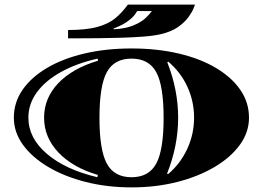

<svg xmlns="http://www.w3.org/2000/svg" viewBox="-20 -790 1139 832"><path d="M550 22Q444 22 351.5 -1.5Q259 -25 189 -66.5Q119 -108 79.5 -162.5Q40 -217 40 -280Q40 -346 77.5 -400.5Q115 -455 183.5 -495.5Q252 -536 345.5 -558Q439 -580 550 -580Q661 -580 754.5 -558Q848 -536 916 -495.5Q984 -455 1021.5 -400.5Q1059 -346 1059 -280Q1059 -217 1019.5 -162.5Q980 -108 910 -66.5Q840 -25 748 -1.5Q656 22 550 22ZM402 -22 404 -32Q295 -64 233 -129.5Q171 -195 171 -280Q171 -365 232.5 -429.5Q294 -494 405 -527L403 -536Q310 -515 242.5 -477Q175 -439 139 -389Q103 -339 103 -280Q103 -192 183 -123.5Q263 -55 402 -22ZM550 -22Q625 -22 657 -81Q689 -140 689 -279Q689 -419 657 -477.5Q625 -536 550 -536Q475 -536 443 -477.5Q411 -419 411 -279Q411 -140 443 -81Q475 -22 550 -22ZM708 -35Q762 -81 791.5 -145Q821 -209 821 -280Q821 -351 792 -414Q763 -477 709 -523L705 -520Q752 -400 752 -280Q752 -158 704 -38ZM275 -624V-660Q353 -660 401 -673Q449 -686 479 -710.5Q509 -735 534 -770H825Q825 -770 819 -754.5Q813 -739 797.5 -717Q782 -695 753 -674Q724 -653 677 -642Q648 -635 602.5 -631.5Q557 -628 506.5 -626.5Q456 -625 409 -624.5Q362 -624 329 -624ZM473 -663Q525 -666 558.5 -680Q592 -694 611 -712Q630 -730 638 -742H574Q565 -724 547 -708.5Q529 -693 508.5 -682.5Q488 -672 473 -667Z"/></svg>

Font: Diplomata
Style: Regular
Weight: 400
Designer: Eduardo Rodriguez Tunni
Foundry: Eduardo Rodriguez Tunni
Version: Version 1.002; ttfautohint (v1.8.4.7-5d5b);gftools[0.9.23]